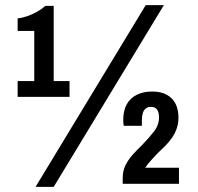

<svg xmlns="http://www.w3.org/2000/svg" viewBox="-20 -719 776 751"><path d="M119 12 550 -699H621L190 12ZM460 0V-23Q460 -51 471 -73Q482 -95 499.5 -114.5Q517 -134 536 -152Q563 -180 582.5 -205Q602 -230 602 -260Q602 -278 595 -289.5Q588 -301 570 -301Q558 -301 550 -294.5Q542 -288 538.5 -276.5Q535 -265 535 -249V-227H464Q463 -232 462.5 -238Q462 -244 462 -249Q462 -287 476 -311.5Q490 -336 515.5 -348.5Q541 -361 575 -361Q610 -361 633 -348Q656 -335 667 -312.5Q678 -290 678 -259Q678 -236 671 -216Q664 -196 652 -179Q640 -162 625.5 -147.5Q611 -133 596 -119Q583 -105 570.5 -91.5Q558 -78 548 -63H680V0ZM49 -340V-402H114V-598H49V-647Q67 -649 86 -655.5Q105 -662 124 -672.5Q143 -683 157 -696H190V-402H252V-340Z"/></svg>

Font: Archivo Condensed
Style: Bold
Weight: 700
Width: 3
Designer: Hector Gatti
Foundry: Omnibus-Type
Version: Version 2.001